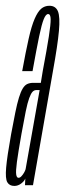

<svg xmlns="http://www.w3.org/2000/svg" viewBox="-40 -626 221 649"><path d="M8.5 2.5Q14.5 2.5 20.2 0.5Q26 -1.5 31 -5.2Q36 -9 39.8 -13.2Q43.5 -17.5 45.5 -22.5L44.5 0H71.5L139 -386Q155 -474 159.2 -521.5Q163.5 -569 155.8 -587.8Q148 -606.5 127 -606.5Q111 -606.5 99.2 -596.5Q87.5 -586.5 77 -562.2Q66.5 -538 56.8 -494.8Q47 -451.5 35 -385.5H70Q83.5 -460.5 92.2 -502.5Q101 -544.5 108 -561.5Q115 -578.5 122.5 -578.5Q131 -578.5 131.2 -561.2Q131.5 -544 125 -502Q118.5 -460 104.5 -386L98 -346H72.5Q61 -346 52.2 -342Q43.5 -338 36.8 -326.8Q30 -315.5 24 -296Q18 -276.5 11.8 -246Q5.5 -215.5 -2.5 -172Q-16 -97 -19.2 -59.5Q-22.5 -22 -15.2 -9.8Q-8 2.5 8.5 2.5ZM22.5 -25Q16.5 -25 14.8 -36Q13 -47 17.2 -78.8Q21.5 -110.5 32.5 -173Q41 -220 47 -249.5Q53 -279 58.8 -294.5Q64.5 -310 70 -315.8Q75.5 -321.5 82.5 -321.5H94L46.5 -54Q45 -48.5 41 -41.8Q37 -35 32.2 -30Q27.5 -25 22.5 -25Z"/></svg>

Font: Anybody UltraCondensed ExtraLight
Style: Italic
Weight: 250
Width: 1
Italic angle: -10°
Version: Version 1.113;gftools[0.9.25]